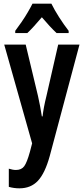

<svg xmlns="http://www.w3.org/2000/svg" viewBox="-20 -786 456 1046"><path d="M3 -543H120L187 -263Q193 -236 198.5 -207.5Q204 -179 208 -152H212Q217 -199 233 -263L297 -543H413L251 64Q225 158 186.5 199Q148 240 86 240Q71 240 56.5 238Q42 236 28 232V133Q50 140 67 140Q97 140 112 119.5Q127 99 143 41L155 -5ZM260 -766Q276 -733 301.5 -693Q327 -653 354 -618V-606H288Q270 -623 250 -644.5Q230 -666 208 -692Q186 -666 165.5 -643.5Q145 -621 129 -606H63V-618Q79 -639 97.5 -666Q116 -693 131.5 -719.5Q147 -746 157 -766Z"/></svg>

Font: Noto Sans Khmer UI ExtraCondensed SemiBold
Style: Regular
Weight: 600
Width: 2
Designer: Danh Hong and the Monotype Design Team
Foundry: Monotype Imaging Inc.
Version: Version 2.002; ttfautohint (v1.8.4.7-5d5b)